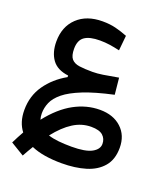

<svg xmlns="http://www.w3.org/2000/svg" viewBox="-146 -567 879 1013"><g transform="rotate(20 293.0 -61.0)"><path d="M100.6 343.8 24.9 297.9Q43 261.2 61.5 228.5Q44.4 206.5 35.4 178.2Q26.4 149.9 26.4 114.3Q26.4 35.2 68.8 -25.6Q111.3 -86.4 181.6 -126V-134.8Q118.2 -142.6 89.8 -182.1Q61.5 -221.7 61.5 -282.2Q61.5 -366.2 114 -416Q166.5 -465.8 255.4 -465.8Q296.9 -465.8 329.8 -457.5Q362.8 -449.2 396.5 -436L388.2 -351.6Q358.4 -358.4 332 -362.3Q305.7 -366.2 276.9 -366.2Q219.2 -366.2 190.9 -346.4Q162.6 -326.7 162.6 -278.8Q162.6 -239.7 177.2 -222.4Q191.9 -205.1 221.4 -200.9Q251 -196.8 294.9 -196.8Q321.8 -196.8 353.3 -201.7Q384.8 -206.5 438 -216.3L447.3 -123.5Q344.2 -101.1 279.5 -75.2Q214.8 -49.3 179.9 -20.8Q145 7.8 132.1 38.1Q119.1 68.4 119.1 99.6Q119.1 118.7 124 134.3Q188 53.2 257.8 15.4Q327.6 -22.5 402.3 -22.5Q477.1 -22.5 522.5 19.3Q567.9 61 567.9 130.9Q567.9 196.3 533.9 236.3Q500 276.4 441.2 294.2Q382.3 312 306.6 312Q257.3 312 213.9 305.2Q170.4 298.3 135.7 283.2Q118.7 311 100.6 343.8ZM194.8 196.8Q220.2 205.1 253.4 208.5Q286.6 211.9 326.2 211.9Q404.3 211.9 439.7 192.4Q475.1 172.9 475.1 142.6Q475.1 113.8 455.1 95.7Q435.1 77.6 389.6 77.6Q335.9 77.6 288.6 107.7Q241.2 137.7 194.8 196.8Z"/></g></svg>

Font: Cascadia Mono PL
Style: Regular
Weight: 400
Monospace: yes
Designer: Aaron Bell
Foundry: Saja Typeworks
Version: Version 2404.023; ttfautohint (v1.8.4)